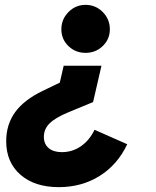

<svg xmlns="http://www.w3.org/2000/svg" viewBox="-20 -653 640 790"><path d="M397.5 -382.5 363 -233 262.5 -191.5Q208 -169 184.2 -145.5Q160.5 -122 160.5 -90Q160.5 -60.5 180 -43.8Q199.5 -27 234.5 -27Q277.5 -27 312.8 -51.2Q348 -75.5 369 -119L503.5 -59.5Q463.5 25 389.8 71Q316 117 222 117Q122.5 117 64 65.8Q5.5 14.5 5.5 -72Q5.5 -141 42.5 -191.8Q79.5 -242.5 156.5 -279.5L226 -313L242 -382.5ZM332 -633Q373.5 -633 402.8 -603.5Q432 -574 432 -532.5Q432 -492 403 -463.8Q374 -435.5 332 -435.5Q290.5 -435.5 261.5 -463.5Q232.5 -491.5 232.5 -532.5Q232.5 -574 261.8 -603.5Q291 -633 332 -633Z"/></svg>

Font: Google Sans Code
Style: Italic
Weight: 400
Italic angle: -10°
Monospace: yes
Designer: Google Sans Code Authors
Foundry: Google LLC
Version: Version 6.000